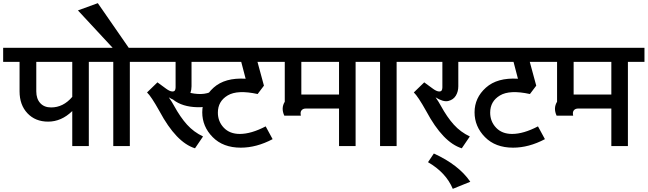

<svg xmlns="http://www.w3.org/2000/svg" viewBox="-47 -925 4105 1217"><path d="M621 -622V-533H516V1H411V-221Q342 -154 258 -154Q177 -154 127 -207Q77 -260 77 -346V-533H-27V-622ZM183 -346Q183 -299 208 -271.5Q233 -244 277 -244Q354 -244 411 -311V-533H183Z M881 -622V-533H776V1H671V-533H566V-622H667L447 -859L573 -905L769 -622Z M1291 -622V-533H1167V-378Q1167 -356 1160 -336Q1258 -315 1314 -357L1346 -285Q1296 -243 1202.5 -245.5Q1109 -248 1052 -292V-293Q1043 -296 1023 -308Q1045 -276 1056 -255Q1096 -182 1138.5 -135Q1181 -88 1240 -60L1189 15Q1070 -22 964 -220Q911 -315 885 -339L951 -403L1007 -362Q1028 -347 1042 -345.5Q1056 -344 1061 -351Q1066 -358 1066 -371V-533H826V-622Z M1707 -622V-533H1585L1626 -382L1586 -329Q1458 -357 1396 -320Q1334 -283 1334 -211Q1334 -155 1371.5 -115.5Q1409 -76 1473 -76Q1545 -76 1637 -124L1681 -43Q1579 11 1479 11Q1367 11 1301 -56Q1235 -123 1235 -213Q1235 -305 1307 -369.5Q1379 -434 1510 -426L1482 -533H1202V-622Z M1863 -533V-326H2102V-533ZM1653 -533V-622H2312V-533H2207V1H2102V-237H1891Q1874 -237 1864.5 -226Q1855 -215 1860 -192H1755Q1733 -240 1758 -280V-533Z M2572 -622V-533H2467V1H2362V-533H2257V-622Z M2982 -622V-533H2858V-378Q2858 -345 2842.5 -319Q2827 -293 2795 -285Q2763 -277 2714 -308Q2736 -276 2747 -255Q2787 -182 2829.5 -135Q2872 -88 2931 -60L2880 15Q2761 -22 2655 -220Q2602 -315 2576 -339L2642 -403L2698 -362Q2719 -347 2733 -345.5Q2747 -344 2752 -351Q2757 -358 2757 -371V-533H2517V-622Z M2823 272Q2780 169 2666 103L2703 48Q2861 120 2934 227Z M3433 -622V-533H3311L3352 -382L3312 -329Q3184 -357 3122 -320Q3060 -283 3060 -211Q3060 -155 3097.5 -115.5Q3135 -76 3199 -76Q3271 -76 3363 -124L3407 -43Q3305 11 3205 11Q3093 11 3027 -56Q2961 -123 2961 -213Q2961 -305 3033 -369.5Q3105 -434 3236 -426L3208 -533H2928V-622Z M3589 -533V-326H3828V-533ZM3379 -533V-622H4038V-533H3933V1H3828V-237H3617Q3600 -237 3590.5 -226Q3581 -215 3586 -192H3481Q3459 -240 3484 -280V-533Z"/></svg>

Font: LT Superior Semi-bold
Style: Regular
Weight: 600
Designer: Daniel Lyons
Foundry: LyonsType
Version: Version 1.0